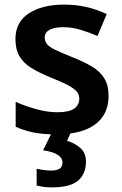

<svg xmlns="http://www.w3.org/2000/svg" viewBox="-20 -573 531 833"><path d="M451 -157Q451 -76 392.5 -33Q334 10 224 10Q167 10 126.5 2Q86 -6 48 -23V-131Q88 -113 137 -99.5Q186 -86 228 -86Q280 -86 302 -102Q324 -118 324 -144Q324 -160 315.5 -172.5Q307 -185 281 -200Q255 -215 202 -236Q150 -257 116 -278Q82 -299 64.5 -329Q47 -359 47 -404Q47 -477 105 -515Q163 -553 258 -553Q308 -553 353 -543Q398 -533 443 -512L403 -417Q365 -433 328.5 -444Q292 -455 255 -455Q215 -455 194.5 -443.5Q174 -432 174 -410Q174 -394 184 -381.5Q194 -369 220.5 -356.5Q247 -344 296 -324Q344 -305 378.5 -284.5Q413 -264 432 -234Q451 -204 451 -157ZM353 128Q353 181 319 210.5Q285 240 203 240Q183 240 167 237.5Q151 235 139 232V159Q151 162 169.5 164.5Q188 167 203 167Q224 167 237.5 159.5Q251 152 251 132Q251 112 230 98.5Q209 85 167 79L206 0H288L271 38Q303 47 328 68.5Q353 90 353 128Z"/></svg>

Font: Noto Sans Nag Mundari SemiBold
Style: Regular
Weight: 600
Version: Version 1.000